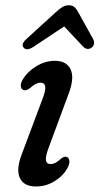

<svg xmlns="http://www.w3.org/2000/svg" viewBox="-20 -682 369 712"><path d="M168 -73.5Q176 -73.5 184.8 -77.8Q193.5 -82 205.5 -93Q220 -104.5 228.5 -99.5Q236 -96 237.2 -85Q238.5 -74 230 -58.5Q213 -28.5 181.5 -9.5Q150 9.5 113.5 9.5Q67.5 9.5 53.2 -23Q39 -55.5 62 -113.5L135.5 -309.5Q149.5 -344.5 147.8 -360Q146 -375.5 130 -375.5Q113.5 -375.5 91 -355Q76 -344 66.5 -348.5Q58.5 -351.5 57.2 -362.5Q56 -373.5 65 -388.5Q83 -417.5 115.8 -437Q148.5 -456.5 183.5 -456.5Q227.5 -456.5 242.2 -423.8Q257 -391 233 -330.5L161.5 -137Q148.5 -103.5 150.2 -88.5Q152 -73.5 168 -73.5ZM103.5 -508Q78.5 -492 67.5 -505.5Q57 -518 77.5 -537L186 -636Q199.5 -648.5 210.8 -655.5Q222 -662.5 235 -662.5Q248.5 -662.5 256.2 -655.5Q264 -648.5 270.5 -636L326 -536Q330.5 -526.5 328.2 -518Q326 -509.5 320 -505.5Q303.5 -494 288.5 -509L218 -584Z"/></svg>

Font: Fraunces 72pt S100
Style: Italic
Weight: 400
Italic angle: -16°
Version: Version 1.000; ttfautohint (v1.8.3)